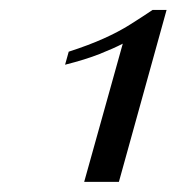

<svg xmlns="http://www.w3.org/2000/svg" viewBox="-20 -710 350 380"><path d="M146.6 -350 223 -623.6Q204.7 -614.1 177 -603.1Q149.2 -592.1 108.8 -581.9L116 -607.7Q155.7 -620.5 185.2 -633.8Q214.7 -647 237.6 -661.5Q260.5 -675.9 282.1 -690.4H309.7L215.3 -350Z"/></svg>

Font: Playfair 5pt SemiExpanded Light 12pt
Style: Italic
Weight: 300
Italic angle: -15.6°
Version: Version 2.000;gftools[0.9.28]